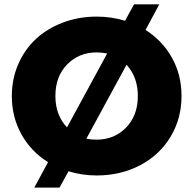

<svg xmlns="http://www.w3.org/2000/svg" viewBox="-20 -790 886 880"><path d="M422.9 14.2Q356.4 14.2 293.9 -4.9L252.9 69.8H137.2L200.2 -46.9Q122.6 -94.7 78.4 -174.1Q34.2 -253.4 34.2 -350.1Q34.2 -427.7 63.5 -495.4Q92.8 -563 144 -610.8Q195.3 -658.7 267.6 -686.3Q339.8 -713.9 422.9 -713.9Q490.7 -713.9 553.2 -694.8L594.2 -770H710L647 -652.8Q724.1 -604 768.1 -525.4Q812 -446.8 812 -350.1Q812 -246.6 761.7 -163.1Q711.4 -79.6 622.3 -32.7Q533.2 14.2 422.9 14.2ZM287.1 -206.1 471.2 -544.9Q445.8 -549.8 422.9 -549.8Q341.8 -549.8 287.8 -494.6Q233.9 -439.5 233.9 -350.1Q233.9 -262.2 287.1 -206.1ZM422.9 -149.9Q503.9 -149.9 557.9 -205.3Q611.8 -260.7 611.8 -350.1Q611.8 -436.5 560.1 -493.2L376 -154.8Q395 -149.9 422.9 -149.9Z"/></svg>

Font: Montserrat ExtraBold
Style: Regular
Weight: 800
Designer: Julieta Ulanovsky
Foundry: Julieta Ulanovsky
Version: Version 9.000